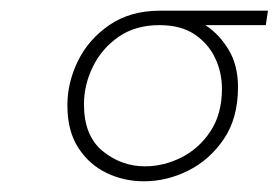

<svg xmlns="http://www.w3.org/2000/svg" viewBox="-20 -726 521 359"><path d="M249 -387Q212 -387 179.5 -402.5Q147 -418 126.5 -449.5Q106 -481 106 -529Q106 -572 126 -612.5Q146 -653 185 -679.5Q224 -706 279 -706H481L477 -679H364Q390 -662 407.5 -633Q425 -604 425 -563Q425 -505 398.5 -466Q372 -427 332 -407Q292 -387 249 -387ZM251 -415Q286 -415 319 -431.5Q352 -448 373.5 -480.5Q395 -513 395 -560Q395 -591 382 -618Q369 -645 343.5 -662Q318 -679 278 -679Q233 -679 201.5 -657Q170 -635 153.5 -601Q137 -567 137 -531Q137 -472 172 -443.5Q207 -415 251 -415Z"/></svg>

Font: MuseoModerno Thin
Style: Italic
Weight: 100
Italic angle: -9°
Designer: Pablo Cosgaya, Héctor Gatti, Marcela Romero, and the Authors of The MuseoModerno Project.
Foundry: Omnibus-Type Team
Version: Version 1.003